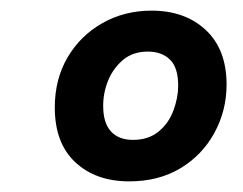

<svg xmlns="http://www.w3.org/2000/svg" viewBox="-20 -761 457 361"><path d="M223 -420Q160 -420 121.5 -456Q83 -492 83 -559Q83 -612 107 -653Q131 -694 172.5 -717.5Q214 -741 265 -741Q328 -741 367 -704.5Q406 -668 406 -602Q406 -553 383 -511Q360 -469 319 -444.5Q278 -420 223 -420ZM230 -498Q259 -498 278 -513.5Q297 -529 306 -553Q315 -577 315 -600Q315 -634 299.5 -649Q284 -664 258 -664Q230 -664 211.5 -648.5Q193 -633 183.5 -610Q174 -587 174 -562Q174 -530 188.5 -514Q203 -498 230 -498Z"/></svg>

Font: Bitter Thin
Style: Bold Italic
Weight: 700
Italic angle: -9°
Version: Version 3.021